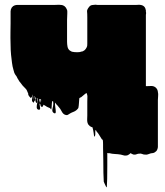

<svg xmlns="http://www.w3.org/2000/svg" viewBox="-20 -541 703 816"><path d="M651 -150Q653 -142 652 -133Q651 -124 651 -116V83Q651 87 649 93L646 99Q645 100 644.5 101Q644 102 642 103Q635 110 625 110Q624 110 623 110.5Q622 111 620 111Q614 113 608.5 115Q603 117 596 116Q590 116 584.5 113.5Q579 111 572 112Q566 112 560.5 114.5Q555 117 548 116L540 113Q537 110 536 110Q534 110 532.5 112Q531 114 529 115Q522 120 517 120Q510 121 504.5 119Q499 117 493 116Q481 114 468.5 113.5Q456 113 445 110H440Q439 110 436 109Q436 134 436 164Q436 194 435.5 219Q435 244 434 255Q434 256 432.5 254Q431 252 430 251Q429 249 425 240.5Q421 232 421 231Q420 219 419.5 193.5Q419 168 419 139Q419 110 418 87V83V72Q418 61 417 55Q417 53 415.5 52.5Q414 52 413 51L398 27Q394 21 390 17Q389 15 388 12.5Q387 10 386 12Q384 18 385 25.5Q386 33 382 39Q380 42 379.5 35Q379 28 378 24Q377 18 376 12Q375 6 373 0Q372 0 371.5 -0.5Q371 -1 369 -1Q361 -4 356 -11Q354 -13 352 -19Q350 -26 350.5 -34.5Q351 -43 351 -50V-109Q351 -127 351.5 -131Q352 -135 348 -146Q347 -145 345.5 -144Q344 -143 343 -143L325 -128Q323 -127 320.5 -126Q318 -125 317 -123Q316 -113 315.5 -102.5Q315 -92 313 -82Q313 -81 309.5 -77.5Q306 -74 305 -73Q299 -68 292 -65.5Q285 -63 278 -59Q274 -57 270 -54Q266 -51 261 -52Q249 -54 242.5 -67Q236 -80 229 -87Q222 -96 222 -95Q222 -94 223 -93Q224 -92 218 -100Q217 -102 214 -105Q213 -98 215 -86Q217 -74 217 -65.5Q217 -57 210 -60Q199 -65 203.5 -81Q208 -97 206 -109Q206 -110 204 -111Q202 -112 202 -111Q200 -103 200 -94Q200 -85 198 -76Q197 -75 196 -77Q195 -79 194 -80Q192 -82 189 -83Q186 -84 184 -85Q179 -87 175 -90Q171 -93 166 -95Q165 -96 164 -96Q164 -87 158 -87Q153 -86 151 -99Q148 -99 148 -102Q147 -106 148.5 -111Q150 -116 150 -120Q149 -120 148.5 -120.5Q148 -121 148 -121V-120Q149 -119 148 -119Q148 -119 147.5 -119Q147 -119 147 -120Q146 -112 148 -100.5Q150 -89 150.5 -81Q151 -73 143 -75Q136 -77 136 -85.5Q136 -94 138.5 -104.5Q141 -115 139 -123Q139 -124 137 -124Q137 -121 137.5 -117Q138 -113 138 -111V-108Q138 -103 135 -104Q133 -104 133 -106Q133 -105 132 -108Q131 -111 132 -111Q132 -120 133 -120.5Q134 -121 134 -121Q134 -121 132 -127Q131 -127 130 -127V-125Q130 -123 131 -119.5Q132 -116 130 -113Q130 -109 128 -110Q126 -112 126 -113Q125 -113 125 -113.5Q125 -114 125 -114Q124 -117 125 -121Q126 -125 126 -132Q124 -134 124 -132Q123 -126 124.5 -114Q126 -102 121 -106Q114 -111 116.5 -120.5Q119 -130 117 -138Q117 -142 117 -140Q117 -138 116 -136V-132Q116 -125 114 -127Q113 -127 112 -128Q112 -124 110 -125Q98 -137 100 -143L94 -157Q93 -159 92 -160.5Q91 -162 89 -164Q75 -177 65 -192Q65 -192 63 -194L60 -199Q57 -203 54.5 -208Q52 -213 50 -217Q46 -221 41 -231Q39 -237 37 -245Q33 -258 31 -274Q29 -290 27 -308Q26 -318 25.5 -328.5Q25 -339 25 -350Q24 -381 24.5 -406Q25 -431 25 -441V-493Q25 -501 30 -509L36 -515L42 -518Q48 -520 52 -520H210Q217 -520 224.5 -520.5Q232 -521 239 -520Q247 -520 255 -514Q261 -509 264 -501Q266 -497 266 -493Q266 -489 266 -484Q266 -477 265.5 -470Q265 -463 265 -457V-364Q265 -353 267 -342.5Q269 -332 277 -326Q280 -324 284 -322Q285 -322 285.5 -321.5Q286 -321 287 -321Q292 -320 297 -319.5Q302 -319 309 -319Q320 -319 327 -322Q329 -322 330 -322.5Q331 -323 332 -323L340 -328Q345 -333 348 -339Q350 -343 350.5 -345.5Q351 -348 351 -355V-466Q351 -484 350 -492Q349 -500 359 -512Q365 -520 376 -520Q386 -522 395 -520H557Q562 -520 567.5 -520.5Q573 -521 578 -520Q597 -517 600 -497V-492Q602 -486 600 -478V-175H608Q614 -175 620.5 -175.5Q627 -176 633 -174Q644 -170 649 -159Q651 -153 651 -150ZM154 -104Q154 -109 154.5 -113Q155 -117 154 -120Q154 -120 151 -120Q151 -117 152 -112.5Q153 -108 154 -104Z"/></svg>

Font: Rubik Wet Paint
Style: Regular
Weight: 400
Designer: Hubert and Fischer, NaN
Foundry: Hubert and Fischer, NaN
Version: Version 2.200